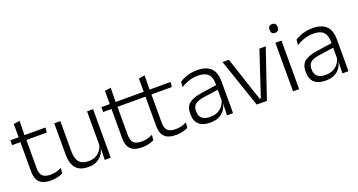

<svg xmlns="http://www.w3.org/2000/svg" viewBox="-42 -1233 3377 1812"><g transform="rotate(-20 1647.0 -326.5)"><path d="M242.5 9.5Q189 9.5 155.8 -6.5Q122.5 -22.5 107.2 -55.5Q92 -88.5 92 -137.5V-455.5H152V-144.5Q152 -93 175.8 -68.2Q199.5 -43.5 256 -43.5Q286 -43.5 314.2 -50.5Q342.5 -57.5 367.5 -70.5L362 -17.5Q338.5 -5 307 2.2Q275.5 9.5 242.5 9.5ZM8.5 -429.5V-478.5H362L356.5 -429.5ZM92.5 -471.5 92 -611.5 153.5 -621 150.5 -471.5Z M514 -487.5V-181.5Q514 -138.5 525.8 -106.8Q537.5 -75 564.5 -57.8Q591.5 -40.5 637 -40.5Q679.5 -40.5 710.2 -56.8Q741 -73 760.2 -101.2Q779.5 -129.5 786 -164.5L798.5 -120H785Q778.5 -84.5 757.8 -54.8Q737 -25 701.8 -7.2Q666.5 10.5 616 10.5Q557.5 10.5 521.8 -11.5Q486 -33.5 469.5 -75Q453 -116.5 453 -175.5V-487.5ZM843 -487.5V0H782.5L785.5 -120.5L782.5 -123.5V-487.5Z M1157.5 9.5Q1104 9.5 1070.8 -6.5Q1037.5 -22.5 1022.2 -55.5Q1007 -88.5 1007 -137.5V-455.5H1067V-144.5Q1067 -93 1090.8 -68.2Q1114.5 -43.5 1171 -43.5Q1201 -43.5 1229.2 -50.5Q1257.5 -57.5 1282.5 -70.5L1277 -17.5Q1253.5 -5 1222 2.2Q1190.5 9.5 1157.5 9.5ZM923.5 -429.5V-478.5H1277L1271.5 -429.5ZM1007.5 -471.5 1007 -611.5 1068.5 -621 1065.5 -471.5Z M1498.5 9.5Q1445 9.5 1411.8 -6.5Q1378.5 -22.5 1363.2 -55.5Q1348 -88.5 1348 -137.5V-455.5H1408V-144.5Q1408 -93 1431.8 -68.2Q1455.5 -43.5 1512 -43.5Q1542 -43.5 1570.2 -50.5Q1598.5 -57.5 1623.5 -70.5L1618 -17.5Q1594.5 -5 1563 2.2Q1531.5 9.5 1498.5 9.5ZM1264.5 -429.5V-478.5H1618L1612.5 -429.5ZM1348.5 -471.5 1348 -611.5 1409.5 -621 1406.5 -471.5Z M2011 0 2014 -121.5 2011.5 -131V-288.5V-321Q2011.5 -384 1979.8 -415.2Q1948 -446.5 1880 -446.5Q1827 -446.5 1783.5 -430.5Q1740 -414.5 1707 -394L1713 -447.5Q1731 -459 1756.5 -470.8Q1782 -482.5 1815.2 -490.2Q1848.5 -498 1888.5 -498Q1937.5 -498 1972.2 -486Q2007 -474 2029 -451Q2051 -428 2061.2 -395.5Q2071.5 -363 2071.5 -322.5V0ZM1840 10.5Q1767.5 10.5 1728.8 -24.5Q1690 -59.5 1690 -125V-138Q1690 -202.5 1729.8 -235.2Q1769.5 -268 1858.5 -281L2021.5 -305L2024.5 -259L1866 -236.5Q1804 -227.5 1777 -205.8Q1750 -184 1750 -141.5V-132.5Q1750 -87.5 1777.5 -64Q1805 -40.5 1858 -40.5Q1903.5 -40.5 1935.8 -57Q1968 -73.5 1987.8 -101.2Q2007.5 -129 2014 -163.5L2026 -120.5H2013.5Q2007.5 -86 1987.2 -56Q1967 -26 1930.8 -7.8Q1894.5 10.5 1840 10.5Z M2366 -42.5 2513.5 -487.5H2577L2411.5 0H2309L2143 -487.5H2206.5L2354 -42.5Z M2674 0V-487.5H2735V0ZM2704.5 -576.5Q2684.5 -576.5 2674.2 -587.5Q2664 -598.5 2664 -619V-622.5Q2664 -642.5 2674.2 -653.5Q2684.5 -664.5 2704.5 -664.5Q2725 -664.5 2735 -653.5Q2745 -642.5 2745 -622.5V-619Q2745 -598.5 2735 -587.5Q2725 -576.5 2704.5 -576.5Z M3170 0 3173 -121.5 3170.5 -131V-288.5V-321Q3170.5 -384 3138.8 -415.2Q3107 -446.5 3039 -446.5Q2986 -446.5 2942.5 -430.5Q2899 -414.5 2866 -394L2872 -447.5Q2890 -459 2915.5 -470.8Q2941 -482.5 2974.2 -490.2Q3007.5 -498 3047.5 -498Q3096.5 -498 3131.2 -486Q3166 -474 3188 -451Q3210 -428 3220.2 -395.5Q3230.5 -363 3230.5 -322.5V0ZM2999 10.5Q2926.5 10.5 2887.8 -24.5Q2849 -59.5 2849 -125V-138Q2849 -202.5 2888.8 -235.2Q2928.5 -268 3017.5 -281L3180.5 -305L3183.5 -259L3025 -236.5Q2963 -227.5 2936 -205.8Q2909 -184 2909 -141.5V-132.5Q2909 -87.5 2936.5 -64Q2964 -40.5 3017 -40.5Q3062.5 -40.5 3094.8 -57Q3127 -73.5 3146.8 -101.2Q3166.5 -129 3173 -163.5L3185 -120.5H3172.5Q3166.5 -86 3146.2 -56Q3126 -26 3089.8 -7.8Q3053.5 10.5 2999 10.5Z"/></g></svg>

Font: Anek Gurmukhi Light
Style: Regular
Weight: 300
Designer: Sarang Kulkarni (Gurmukhi), Yesha Goshar (Latin)
Foundry: Ek Type
Version: Version 1.003